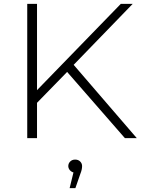

<svg xmlns="http://www.w3.org/2000/svg" viewBox="-20 -720 743 1001"><path d="M631 0 330 -345 173 -184V0H122V-700H173V-250L610 -700H672L364 -382L693 0ZM408 146Q408 164 399 186L373 261H343L363 179Q352 176 344 167Q336 157 336 146Q336 132 346 122Q356 112 372 112Q388 112 398 122Q408 132 408 146Z"/></svg>

Font: Montserrat Light Alt1
Style: Light
Weight: 500
Designer: Differentunic
Foundry: Julieta Ulanovsky
Version: 0.1